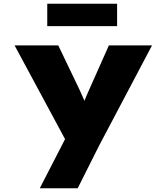

<svg xmlns="http://www.w3.org/2000/svg" viewBox="-20 -778 892 1028"><path d="M193 230 354 -83 344 -4 58 -535H292L408 -293Q418 -272 429 -245.5Q440 -219 452 -189L407 -180Q416 -201 428 -229Q440 -257 450 -281L563 -535H794L510 3L396 230ZM233 -638V-758H607V-638Z"/></svg>

Font: Lexend Giga Black
Style: Regular
Weight: 900
Designer: Bonnie Shaver-Troup, Thomas Jockin
Foundry: Lexend
Version: Version 1.007